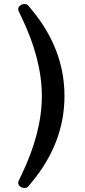

<svg xmlns="http://www.w3.org/2000/svg" viewBox="-20 -782 419 950"><path d="M120 140Q114 148 101 148Q89 148 79.5 140.5Q70 133 70 123Q70 119 72 113L85 86Q187 -124 187 -307Q187 -490 85 -700L72 -727Q70 -733 70 -737Q70 -747 79.5 -754.5Q89 -762 101 -762Q114 -762 120 -754L136 -735Q299 -539 299 -307Q299 -75 136 121Z"/></svg>

Font: Marmelad
Style: Regular
Weight: 400
Designer: Manvel Shmavonyan
Foundry: Cyreal
Version: Version 1.001;PS 001.001;hotconv 1.0.88;makeotf.lib2.5.64775